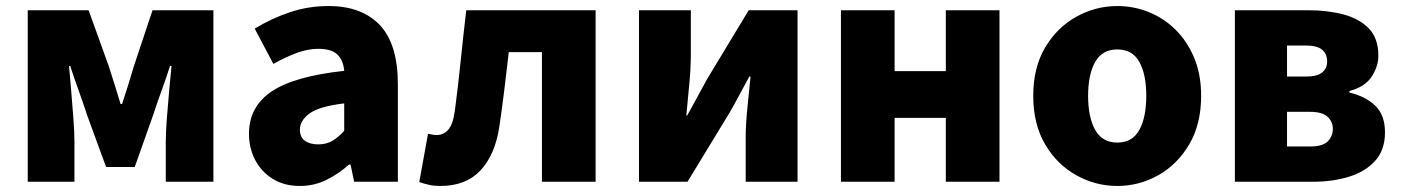

<svg xmlns="http://www.w3.org/2000/svg" viewBox="-20 -603 4652 637"><path d="M72 0V-569H274L341 -383Q352 -349 361.5 -318.5Q371 -288 380 -258H385Q395 -288 404.5 -318.5Q414 -349 424 -383L486 -569H688V0H530V-132Q530 -163 533.5 -210Q537 -257 541.5 -304.5Q546 -352 549 -384H544Q532 -346 516 -302Q500 -258 488 -221L427 -49H332L269 -221Q257 -258 241 -302.5Q225 -347 213 -384H209Q212 -352 216 -304.5Q220 -257 223.5 -210Q227 -163 227 -132V0Z M975 14Q923 14 885 -9.5Q847 -33 826.5 -72.5Q806 -112 806 -159Q806 -249 881 -299.5Q956 -350 1122 -368Q1119 -403 1099.5 -422Q1080 -441 1036 -441Q1002 -441 966 -428Q930 -415 887 -391L825 -508Q881 -542 942 -562.5Q1003 -583 1070 -583Q1180 -583 1240 -520Q1300 -457 1300 -323V0H1155L1143 -57H1138Q1103 -26 1062.5 -6Q1022 14 975 14ZM1036 -124Q1063 -124 1083 -136Q1103 -148 1122 -169V-260Q1039 -250 1007 -226.5Q975 -203 975 -173Q975 -148 991.5 -136Q1008 -124 1036 -124Z M1441 14Q1421 14 1404.5 10.5Q1388 7 1371 1L1400 -159Q1407 -158 1414 -156.5Q1421 -155 1429 -155Q1452 -155 1467.5 -173Q1483 -191 1489 -235Q1500 -318 1508.5 -402Q1517 -486 1527 -569H1956V0H1778V-430H1668Q1661 -369 1653.5 -307.5Q1646 -246 1637 -185Q1623 -90 1574.5 -38Q1526 14 1441 14Z M2100 0V-569H2272V-421Q2272 -379 2267 -325.5Q2262 -272 2257 -220H2260Q2274 -246 2293 -280Q2312 -314 2325 -339L2464 -569H2626V0H2454V-148Q2454 -190 2459.5 -243.5Q2465 -297 2470 -349H2466Q2452 -324 2433.5 -289Q2415 -254 2401 -230L2261 0Z M2770 0V-569H2948V-367H3118V-569H3296V0H3118V-212H2948V0Z M3687 14Q3615 14 3551 -21.5Q3487 -57 3447.5 -124Q3408 -191 3408 -285Q3408 -379 3447.5 -445.5Q3487 -512 3551 -547.5Q3615 -583 3687 -583Q3741 -583 3791 -563Q3841 -543 3880 -504.5Q3919 -466 3942 -411Q3965 -356 3965 -285Q3965 -191 3925.5 -124Q3886 -57 3822.5 -21.5Q3759 14 3687 14ZM3687 -130Q3737 -130 3760 -172Q3783 -214 3783 -285Q3783 -356 3760 -397.5Q3737 -439 3687 -439Q3637 -439 3613.5 -397.5Q3590 -356 3590 -285Q3590 -214 3613.5 -172Q3637 -130 3687 -130Z M4077 0V-569H4321Q4385 -569 4437.5 -555Q4490 -541 4521.5 -508.5Q4553 -476 4553 -418Q4553 -383 4531 -349Q4509 -315 4457 -301V-296Q4511 -283 4543 -252Q4575 -221 4575 -164Q4575 -105 4542 -69Q4509 -33 4455 -16.5Q4401 0 4336 0ZM4250 -349H4312Q4350 -349 4366.5 -362.5Q4383 -376 4383 -399Q4383 -424 4366.5 -438Q4350 -452 4312 -452H4250ZM4250 -117H4327Q4368 -117 4385 -134Q4402 -151 4402 -176Q4402 -199 4384.5 -215.5Q4367 -232 4326 -232H4250Z"/></svg>

Font: Source Han Sans CN Heavy
Style: Regular
Weight: 900
Designer: Ryoko NISHIZUKA 西塚涼子 (kana, bopomofo & ideographs); Paul D. Hunt (Latin, Greek & Cyrillic); Sandoll Communications 산돌커뮤니
Foundry: Adobe
Version: Version 2.000;hotconv 1.0.107;makeotfexe 2.5.65593